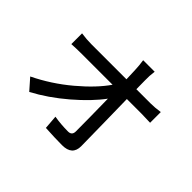

<svg xmlns="http://www.w3.org/2000/svg" viewBox="-167 -1007 1290 1290"><g transform="rotate(45 478.0 -361.5)"><path d="M141.1 -64 72.3 -142.1Q207.5 -207.5 324.2 -305.7Q440.9 -403.8 502.9 -494.1H210.9Q160.2 -494.1 113.8 -491.2V-593.3Q164.1 -585.9 209 -585.9H543Q541.5 -633.8 540 -668Q538.1 -716.3 531.7 -755.9H641.1Q634.8 -710.9 636.2 -668L637.2 -585.9H772.9Q811.5 -585.9 861.8 -593.3V-491.7Q799.8 -494.1 777.8 -494.1H638.7Q639.6 -439 642.6 -280.3Q645.5 -121.6 646 -52.7Q646 33.2 550.3 33.2Q485.4 33.2 391.1 27.8L383.3 -70.8Q447.8 -60.1 513.7 -60.1Q550.3 -60.1 550.3 -98.1Q550.3 -204.1 546.9 -405.8Q482.4 -317.9 370.4 -221.9Q258.3 -126 141.1 -64Z"/></g></svg>

Font: Karasuma Gothic
Style: Regular
Weight: 500
Designer: Rasmus Andersson / Ryoko Nishizuka
Foundry: Genbu
Version: Version 1.00